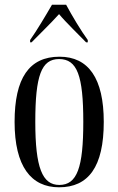

<svg xmlns="http://www.w3.org/2000/svg" viewBox="-20 -786 503 816"><path d="M108 -616V-606H114C152 -645 195 -686 231 -726C256 -695 324 -629 346 -606H353V-616C325 -654 285 -721 261 -766H201C175 -721 135 -654 108 -616ZM231 10C356 10 421 -77 421 -268C421 -453 356 -545 233 -545C104 -545 42 -454 42 -268C42 -79 112 10 231 10ZM232 0C160 0 130 -73 130 -268C130 -465 156 -535 231 -535C308 -535 334 -465 334 -268C334 -74 308 0 232 0Z"/></svg>

Font: Noto Serif Display ExtraCondensed
Style: Regular
Weight: 400
Width: 2
Designer: Monotype Design Team
Foundry: Monotype Imaging Inc.
Version: Version 2.009